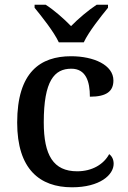

<svg xmlns="http://www.w3.org/2000/svg" viewBox="-20 -786 542 816"><path d="M230 -606H336C357 -651 408 -715 439 -753V-766H391C356 -743 312 -706 282 -675C252 -706 210 -743 174 -766H127V-753C158 -715 209 -651 230 -606ZM286 10C405 10 463 -43 463 -90C463 -108 456 -122 444 -131C421 -88 372 -58 308 -58C207 -58 166 -126 166 -266C166 -443 211 -494 283 -494C345 -494 362 -440 362 -375C434 -375 462 -399 462 -444C462 -510 378 -547 282 -547C152 -547 53 -480 53 -265C53 -67 149 10 286 10Z"/></svg>

Font: Noto Serif Thai Medium
Style: Regular
Weight: 500
Designer: Monotype Design Team
Foundry: Monotype Imaging Inc.
Version: Version 1.901;PS 001.901;hotconv 1.0.88;makeotf.lib2.5.64775